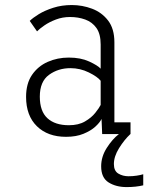

<svg xmlns="http://www.w3.org/2000/svg" viewBox="-20 -532 590 762"><path d="M242 11Q169.5 11 126.5 -31Q83.5 -73 83.5 -147.5Q83.5 -200.5 107.2 -235Q131 -269.5 169.5 -286.5Q208 -303.5 253 -303.5Q300 -303.5 333.8 -288Q367.5 -272.5 379.5 -259.5V-355.5Q379.5 -397 362.8 -420.8Q346 -444.5 318.2 -454.5Q290.5 -464.5 258 -464.5Q228 -464.5 201.8 -454.5Q175.5 -444.5 156 -431Q136.5 -417.5 127 -407.5L98 -449Q110 -461 134 -475.8Q158 -490.5 191.5 -501.2Q225 -512 265 -512Q306.5 -512 345.2 -497.5Q384 -483 409 -450.5Q434 -418 434 -364V-46.5H498V0H385.5L383 -60Q376.5 -46 358.5 -29.5Q340.5 -13 311.2 -1Q282 11 242 11ZM253.5 -35Q291.5 -35 317.2 -50Q343 -65 358.2 -84.2Q373.5 -103.5 379.5 -115.5V-211.5Q367 -227.5 332.5 -244.5Q298 -261.5 259.5 -261.5Q211 -261.5 174.5 -235Q138 -208.5 138 -148.5Q138 -90.5 168.2 -62.8Q198.5 -35 253.5 -35ZM548.5 159.5V203.5Q519.5 210.5 482.5 210.5Q440.5 210.5 411 192Q381.5 173.5 381.5 128Q381.5 89.5 404 54.5Q426.5 19.5 452 0H497.5Q473 23 452.5 56Q432 89 432 119Q432 146.5 449.8 157Q467.5 167.5 490 167.5Q506.5 167.5 522 165.2Q537.5 163 548.5 159.5Z"/></svg>

Font: Trispace SemiCondensed ExtraLight
Style: Regular
Weight: 200
Width: 4
Designer: Tyler Finck
Foundry: Etcetera Type Company
Version: Version 1.210; ttfautohint (v1.8.3)